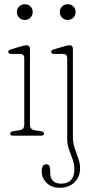

<svg xmlns="http://www.w3.org/2000/svg" viewBox="-20 -643 442 910"><path d="M97.5 -548.5Q81.5 -548.5 70.8 -559.2Q60 -570 60 -585.5Q60 -601.5 70.8 -612.2Q81.5 -623 97.5 -623Q113.5 -623 124.2 -612.5Q135 -602 135 -586Q135 -570 124.2 -559.2Q113.5 -548.5 97.5 -548.5ZM122 -410.5V-52Q122 -40.5 127.5 -34Q133 -27.5 148 -25L174.5 -21Q188.5 -19 188.5 -9Q188.5 0 174.5 0H42.5Q28.5 0 28.5 -9Q28.5 -19 42.5 -21L69 -25Q84 -27.5 89.5 -34Q95 -40.5 95 -52V-366.5Q95 -387.5 76 -387.5H33.5Q19 -387.5 19 -397.5Q19 -405.5 33 -409.5L80.5 -423.5Q98 -428.5 105.5 -428.5Q122 -428.5 122 -410.5ZM301 -548.5Q285 -548.5 274.2 -559.2Q263.5 -570 263.5 -585.5Q263.5 -601.5 274.2 -612.2Q285 -623 301 -623Q317 -623 327.8 -612.5Q338.5 -602 338.5 -586Q338.5 -570 327.8 -559.2Q317 -548.5 301 -548.5ZM325.5 6.5Q325.5 34.5 334 59.2Q342.5 84 351 107.5Q359.5 131 359.5 154.5Q359.5 196 332.5 221.5Q305.5 247 263.5 247Q224 247 200.8 223.5Q177.5 200 177.5 169.5Q177.5 135.5 199.5 135.5Q218 135.5 218 164.5V177Q218 200 230.8 213.8Q243.5 227.5 271 227.5Q332.5 226.5 332.5 158Q332.5 134.5 324 111.8Q315.5 89 307 65.2Q298.5 41.5 298.5 15.5V-366.5Q298.5 -387.5 279.5 -387.5H237Q222.5 -387.5 222.5 -397.5Q222.5 -405.5 236.5 -409.5L284 -423.5Q301.5 -428.5 309 -428.5Q325.5 -428.5 325.5 -410.5Z"/></svg>

Font: Fraunces 144pt S100 Thin
Style: Regular
Weight: 100
Version: Version 1.000; ttfautohint (v1.8.3)